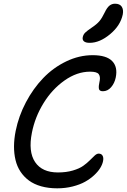

<svg xmlns="http://www.w3.org/2000/svg" viewBox="-20 -981 687 1040"><path d="M465.8 -749Q444.3 -749 434.8 -757.1Q425.3 -765.1 428.2 -779.8Q431.2 -793.9 440.9 -803.7Q450.7 -813.5 475.1 -830.1Q504.4 -849.6 518.6 -866.5Q532.7 -883.3 546.9 -913.1Q559.6 -939.9 572.8 -950.4Q585.9 -960.9 603 -960.9Q628.9 -960.9 639.4 -944.8Q649.9 -928.7 645 -902.8Q632.3 -842.3 576.2 -795.7Q520 -749 465.8 -749ZM290 39.1Q242.2 39.1 203.1 28.1Q164.1 17.1 136.7 -3.2Q109.4 -23.4 90.8 -51.5Q72.3 -79.6 64 -114.5Q55.7 -149.4 55.9 -189Q56.2 -228.5 64.9 -272Q81.1 -352.5 120.4 -427Q159.7 -501.5 214.1 -558.1Q268.6 -614.7 338.6 -648.4Q408.7 -682.1 481.9 -682.1Q556.6 -682.1 587.6 -650.1Q618.7 -618.2 606.9 -561Q600.6 -530.3 581.8 -508.5Q563 -486.8 537.1 -486.8Q526.9 -486.8 521.5 -490.7Q516.1 -494.6 515.4 -502.4Q514.6 -510.3 515.6 -518.3Q516.6 -526.4 519 -538.6Q519.5 -541.5 520 -543Q524.4 -566.4 514.6 -579.6Q504.9 -592.8 467.8 -592.8Q397 -592.8 329.3 -544.9Q261.7 -497.1 215.6 -421.9Q169.4 -346.7 152.8 -262.2Q132.3 -159.2 170.2 -103Q208 -46.9 293.9 -46.9Q338.9 -46.9 374.5 -57.4Q410.2 -67.9 430.9 -82.8Q451.7 -97.7 466.6 -112.8Q481.4 -127.9 492.9 -138.4Q504.4 -148.9 514.2 -148.9Q529.3 -148.9 535.6 -137.7Q542 -126.5 538.1 -107.9Q534.7 -90.3 522.9 -71Q511.2 -51.8 490 -32Q468.8 -12.2 440.9 3.4Q413.1 19 373.5 29.1Q334 39.1 290 39.1Z"/></svg>

Font: Shantell Sans Bouncy
Style: Italic
Weight: 400
Italic angle: -11.31°
Designer: Stephen Nixon, Anya Danilova, Shantell Martin
Foundry: Arrow Type
Version: Version 1.006;[9816181b4]